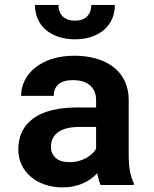

<svg xmlns="http://www.w3.org/2000/svg" viewBox="-20 -770 640 799"><path d="M398.9 0Q394 -9.8 390.6 -22.5Q387.2 -35.2 384.8 -49.3Q373.5 -37.1 358.9 -26.4Q344.2 -15.6 326.4 -7.6Q308.6 0.5 287.1 5.1Q265.6 9.8 240.7 9.8Q200.2 9.8 166.3 -2Q132.3 -13.7 107.9 -34.7Q83.5 -55.7 69.8 -84.7Q56.2 -113.8 56.2 -147.9Q56.2 -231.4 118.4 -277.1Q180.7 -322.8 304.2 -322.8H379.9V-354Q379.9 -392.1 355 -414.3Q330.1 -436.5 283.2 -436.5Q241.7 -436.5 222.7 -418.7Q203.6 -400.9 203.6 -371.1H67.9Q67.9 -404.8 82.8 -435.1Q97.7 -465.3 126.2 -488.3Q154.8 -511.2 196 -524.7Q237.3 -538.1 290.5 -538.1Q338.4 -538.1 379.6 -526.4Q420.9 -514.6 451.2 -491.7Q481.4 -468.8 498.5 -433.8Q515.6 -398.9 515.6 -353V-126.5Q515.6 -84 521 -56.2Q526.4 -28.3 536.6 -8.3V0ZM269.5 -95.2Q290 -95.2 307.6 -100.1Q325.2 -105 339.4 -112.8Q353.5 -120.6 363.8 -130.6Q374 -140.6 379.9 -150.9V-241.7H310.5Q278.8 -241.7 256.3 -235.6Q233.9 -229.5 219.7 -218.5Q205.6 -207.5 198.7 -192.1Q191.9 -176.8 191.9 -158.7Q191.9 -131.3 211.2 -113.3Q230.5 -95.2 269.5 -95.2ZM458 -749.5Q458 -717.8 446.5 -691.4Q435.1 -665 413.3 -646.2Q391.6 -627.4 360.8 -616.9Q330.1 -606.4 292 -606.4Q253.4 -606.4 222.7 -616.9Q191.9 -627.4 170.2 -646.2Q148.4 -665 137 -691.4Q125.5 -717.8 125.5 -749.5H223.1Q223.1 -736.8 226.8 -724.9Q230.5 -712.9 238.8 -703.9Q247.1 -694.8 260 -689.5Q272.9 -684.1 292 -684.1Q310.5 -684.1 323.5 -689.5Q336.4 -694.8 344.5 -703.9Q352.5 -712.9 356.2 -724.9Q359.9 -736.8 359.9 -749.5Z"/></svg>

Font: Roboto Mono
Style: Bold
Weight: 700
Designer: Google
Version: Version 2.000985; 2015; ttfautohint (v1.3)